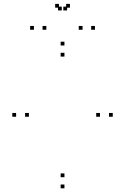

<svg xmlns="http://www.w3.org/2000/svg" viewBox="-20 -972 660 1013"><path d="M320 -732V-752H300V-732ZM65 -356V-376H45V-356ZM320 21.5V1.5H300V21.5ZM575 -356V-376H555V-356ZM320 -37V-57H300V-37ZM132.5 -356V-376H112.5V-356ZM320 -673.5V-693.5H300V-673.5ZM507.5 -356V-376H487.5V-356ZM224.5 -815V-835H204.5V-815ZM334 -917V-937H314V-917ZM306 -917V-937H286V-917ZM415.5 -815V-835H395.5V-815ZM481 -815V-835H461V-815ZM349 -931.5V-951.5H329V-931.5ZM291 -931.5V-951.5H271V-931.5ZM159 -815V-835H139V-815Z"/></svg>

Font: Monaspace Neon Dots Var
Style: Regular
Weight: 400
Designer: Riley Cran and the Lettermatic Team
Version: Version 1.100 (Monaspace Neon Dots)